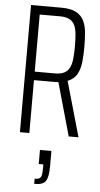

<svg xmlns="http://www.w3.org/2000/svg" viewBox="-63 -726 541 1035"><g transform="rotate(5 208.0 -208.5)"><path d="M62 0V-688H227Q278 -688 307 -672Q336 -656 349 -628Q362 -600 365 -564Q368 -528 368 -487Q368 -444 364 -406Q360 -368 344.5 -340Q329 -312 294 -298L379 0H326L242 -298L263 -289Q256 -288 245 -287Q234 -286 224 -286H113V0ZM113 -332H222Q254 -332 273 -342Q292 -352 301.5 -371.5Q311 -391 314 -420Q317 -449 317 -487Q317 -522 314.5 -550.5Q312 -579 303.5 -599Q295 -619 275.5 -630Q256 -641 222 -641H113ZM163 271V243Q181 243 189.5 237.5Q198 232 200.5 218Q203 204 203 181V162H178V86H240V165Q240 197 236.5 217Q233 237 225 249Q217 261 202 266Q187 271 163 271Z"/></g></svg>

Font: Saira ExtraCondensed Light
Style: Regular
Weight: 300
Width: 2
Designer: Hector Gatti with collaboration of the Omnibus-Type team
Foundry: Omnibus-Type
Version: Version 1.101